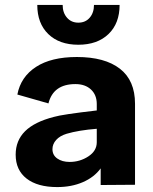

<svg xmlns="http://www.w3.org/2000/svg" viewBox="-20 -739 615 772"><path d="M289.1 -509.8Q401.4 -509.8 462.2 -462.6Q522.9 -415.5 522.9 -321.8V-128.9V3.9L384.8 4.9V-62Q358.9 -26.4 313.2 -6.6Q267.6 13.2 210 13.2Q130.9 13.2 86.9 -21Q43 -55.2 43 -117.2Q43 -173.8 80.8 -211.4Q118.7 -249 196.8 -269Q229.5 -278.8 369.1 -294.9V-320.8Q369.1 -357.4 345.7 -379.2Q322.3 -400.9 283.2 -400.9Q194.3 -400.9 174.8 -323.2L49.8 -358.9Q63.5 -430.2 124.8 -470Q186 -509.8 289.1 -509.8ZM129.9 -719.2H231.9Q231.9 -688 249.3 -668Q266.6 -647.9 294.9 -647.9Q323.7 -647.9 340.8 -668Q357.9 -688 357.9 -719.2H460.9Q460.9 -645 416.3 -602.1Q371.6 -559.1 294.9 -559.1Q218.3 -559.1 174.1 -602.1Q129.9 -645 129.9 -719.2ZM190.9 -139.2Q190.9 -115.2 210.4 -101.6Q230 -87.9 259.8 -87.9Q301.3 -87.9 335.2 -110.1Q369.1 -132.3 369.1 -167V-221.2Q295.9 -215.3 248 -201.2Q220.7 -192.9 205.8 -176.3Q190.9 -159.7 190.9 -139.2Z"/></svg>

Font: Human Sans
Style: Bold
Weight: 700
Designer: Tim Radville
Foundry: Continuum
Version: Version 1.000;FEAKit 1.0